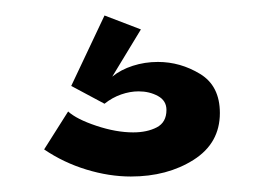

<svg xmlns="http://www.w3.org/2000/svg" viewBox="-20 -74 341 248"><path d="M37 119 68 70Q79 80 104.5 88.5Q130 97 152 97Q170 97 182.5 90.5Q195 84 195 68Q195 56 184 50Q173 44 159 44Q148 44 136.5 48Q125 52 115 60L72 37L115 -54L162 -36L125 25Q136 16 151.5 11Q167 6 184 6Q213 6 238.5 21.5Q264 37 264 72Q264 111 230 132.5Q196 154 149 154Q121 154 91.5 145Q62 136 37 119Z"/></svg>

Font: Darker Grotesque
Style: Bold
Weight: 700
Designer: Gabriel Lam
Foundry: TypeRant
Version: Version 1.000;gftools[0.9.28]